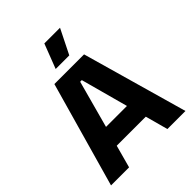

<svg xmlns="http://www.w3.org/2000/svg" viewBox="-253 -1064 1203 1203"><g transform="rotate(-45 349.0 -462.0)"><path d="M19.5 0H179.5L220.5 -150.5H478L519 0H679L480.5 -700H217.5ZM353 -924.5 290 -761H410.5L492 -924.5ZM256.5 -281.5 342 -596H356.5L442 -281.5Z"/></g></svg>

Font: MCL Standard Bold
Style: Regular
Weight: 700
Designer: Květoslav Bartoš
Foundry: Florian Karsten
Version: Version 1.001;Glyphs 3.2.3 (3260)